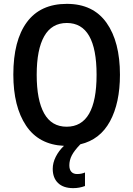

<svg xmlns="http://www.w3.org/2000/svg" viewBox="-20 -745 691 994"><path d="M396 2Q365 34 352 59Q339 84 339 111Q339 133 349.5 144.5Q360 156 379 156Q402 156 420 148V218Q391 229 359 229Q308 229 280.5 202.5Q253 176 253 129Q253 98 268.5 67Q284 36 311 10Q181 4 115 -94.5Q49 -193 49 -359Q49 -535 119 -630Q189 -725 326 -725Q462 -725 531.5 -627Q601 -529 601 -358Q601 -212 549.5 -117Q498 -22 396 2ZM325 -89Q480 -89 480 -358Q480 -626 326 -626Q248 -626 209 -557.5Q170 -489 170 -358Q170 -227 208.5 -158Q247 -89 325 -89Z"/></svg>

Font: Noto Sans Display Medium Narrow
Style: Regular
Weight: 500
Width: 4
Designer: Monotype Design team
Foundry: Monotype Imaging Inc.
Version: Version 1.000